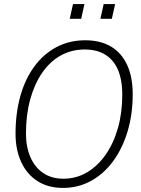

<svg xmlns="http://www.w3.org/2000/svg" viewBox="-20 -907 690 939"><path d="M288 12Q215 12 163 -21.5Q111 -55 83.5 -115Q56 -175 56 -252Q56 -353 79.5 -437Q103 -521 148 -582Q193 -643 256 -676.5Q319 -710 397 -710Q471 -710 522.5 -679.5Q574 -649 601.5 -590Q629 -531 629 -446Q629 -348 604 -264.5Q579 -181 533.5 -119Q488 -57 425.5 -22.5Q363 12 288 12ZM290 -33Q353 -33 405.5 -64Q458 -95 497 -151Q536 -207 557 -281.5Q578 -356 578 -444Q578 -553 530.5 -609Q483 -665 395 -665Q329 -665 276 -635Q223 -605 185.5 -550Q148 -495 127.5 -420Q107 -345 107 -254Q107 -189 128.5 -139Q150 -89 191 -61Q232 -33 290 -33ZM471 -815 487 -887H543L527 -815ZM321 -815 337 -887H393L377 -815Z"/></svg>

Font: Azeret Mono Thin Thin
Style: Italic
Weight: 250
Italic angle: -12°
Version: Version 1.002